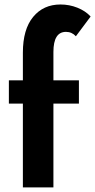

<svg xmlns="http://www.w3.org/2000/svg" viewBox="-20 -815 414 835"><path d="M79.5 -364.5H18.6V-465.5H79.5V-585.9Q79.5 -687.3 124.1 -741.4Q168.6 -795.5 243.2 -795.5Q281.4 -795.5 316.4 -781.6Q351.4 -767.7 374.1 -743.2L310 -657.3Q292.7 -676.4 266.8 -676.4Q212.3 -676.4 212.3 -589.1V-465.5H323.2V-364.5H212.3V0H79.5Z"/></svg>

Font: Spartan MB
Style: Bold
Weight: 700
Designer: Matt Bailey, Mirko Velimirovic
Foundry: Matt Bailey
Version: Version 1.005